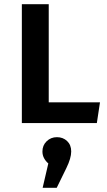

<svg xmlns="http://www.w3.org/2000/svg" viewBox="-20 -586 511 914"><path d="M84 0V-566H212V-99H456L441 0ZM182 135Q182 106 202 86.5Q222 67 251 67Q280 67 299.5 85.5Q319 104 319 135Q319 167 296 214L250 308H183L210 192Q198 182 190 167.5Q182 153 182 135Z"/></svg>

Font: Qnwhxotralxmqkhsjrfbfhwcoqn
Style: Regular
Weight: 500
Designer: Carrois Corporate & Edenspiekermann
Foundry: Carrois Corporate GbR & Edenspiekermann AG
Version: Version 2.001